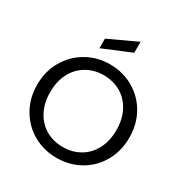

<svg xmlns="http://www.w3.org/2000/svg" viewBox="-210 -1101 1218 1271"><g transform="rotate(30 399.0 -465.0)"><path d="M47 -350Q47 -452 94 -533.5Q141 -615 221.5 -661Q302 -707 399 -707Q497 -707 577.5 -661Q658 -615 704.5 -534Q751 -453 751 -350Q751 -247 704.5 -165.5Q658 -84 577.5 -38.5Q497 7 399 7Q302 7 221.5 -38.5Q141 -84 94 -165.5Q47 -247 47 -350ZM652 -350Q652 -432 619.5 -494.5Q587 -557 529 -590.5Q471 -624 399 -624Q327 -624 269 -590.5Q211 -557 178.5 -494.5Q146 -432 146 -350Q146 -268 178.5 -205.5Q211 -143 269 -109.5Q327 -76 399 -76Q471 -76 529 -109.5Q587 -143 619.5 -205.5Q652 -268 652 -350ZM283 -837 498 -937V-853L283 -764Z"/></g></svg>

Font: AF Albert Sans Medium
Style: Regular
Weight: 500
Designer: Andreas Rasmussen
Foundry: a.Foundry
Version: Version 1.300;Glyphs 3.2 (3231)